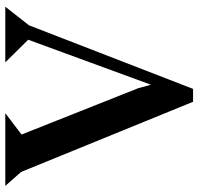

<svg xmlns="http://www.w3.org/2000/svg" viewBox="-32 -693 745 721"><g transform="rotate(-90 340.5 -332.5)"><path d="M382.8 -138.2 551.8 -599.1 466.8 -685.1H675.8L606 -596.2L367.2 20H318.8L55.2 -626L2.9 -685.1H275.9L195.8 -624L370.1 -185.1Z"/></g></svg>

Font: Bluu Next
Style: Bold
Weight: 700
Designer: Jean-Baptiste Morizot, Igor Stepanchenko (Cyrillic)
Foundry: Igor Stepanchenko
Version: Version 1.005